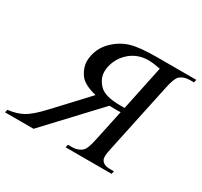

<svg xmlns="http://www.w3.org/2000/svg" viewBox="-183 -845 1078 1027"><g transform="rotate(30 355.5 -331.0)"><path d="M-40 -18Q14 -24 53 -45.5Q92 -67 152 -132L329 -322Q250 -341 224 -379.5Q198 -418 198 -457Q198 -474 202 -492Q214 -549 257.5 -590Q301 -631 354.5 -646.5Q408 -662 514 -662H755L751 -644H726Q688 -644 665 -623Q648 -607 635 -545L544 -117Q536 -82 536 -62Q536 -51 539 -45Q551 -18 593 -18H618L614 0H330L334 -18H360Q397 -18 421 -40Q437 -55 450 -117L491 -310Q484 -309 476.5 -309Q469 -309 463 -309Q447 -309 422 -310L132 0H-44ZM556 -616Q510 -625 482 -625Q418 -625 371 -586Q324 -547 310 -485Q307 -469 307 -455Q307 -412 341.5 -376Q376 -340 471 -340H498Z"/></g></svg>

Font: New Athena Unicode
Style: Italic
Weight: 400
Designer: J. Rusten 1997; rev. by R. Hancock 2001, 2002, rev. by D. Mastronarde 2002-2019
Foundry: Society for Classical Studies (formerly American Philological Association)
Version: Version 5.008